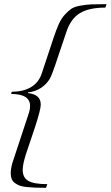

<svg xmlns="http://www.w3.org/2000/svg" viewBox="-20 -749 533 925"><path d="M201.7 155.8Q170.4 155.8 150.4 155Q130.4 154.3 108.9 152.1Q87.4 149.9 75 145.3Q62.5 140.6 51.8 132.8Q41 125 36.4 113.3Q31.7 101.6 31.7 85.4Q31.7 55.2 46.9 14.2L119.6 -206.1Q125 -222.2 125 -238.3Q125 -296.4 33.7 -296.4L36.6 -307.1Q93.3 -307.1 130.4 -329.8Q167.5 -352.5 181.6 -396.5L237.3 -564.5Q251 -605.5 262.9 -632.3Q274.9 -659.2 292.2 -678.2Q309.6 -697.3 324.2 -707Q338.9 -716.8 368.2 -721.9Q397.5 -727.1 421.6 -728Q445.8 -729 493.2 -729L487.8 -712.4Q409.7 -712.4 365.5 -686Q321.3 -659.7 299.8 -595.2L259.3 -475.1Q230 -385.3 219.2 -368.2Q202.1 -340.8 175 -324Q147.9 -307.1 115.7 -304.2L114.3 -300.8Q146 -296.9 161.1 -283.4Q176.3 -270 176.3 -244.6Q176.3 -221.7 149.9 -140.1L104 -3.4Q89.4 43.9 89.4 69.3Q89.4 107.4 117.2 122.8Q145 138.2 208 138.2Z"/></svg>

Font: Elstob Light
Style: Italic
Weight: 300
Italic angle: -20°
Designer: Peter S. Baker
Version: Version 1.015